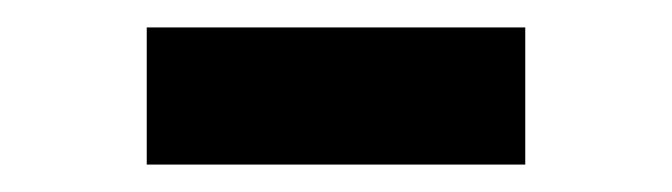

<svg xmlns="http://www.w3.org/2000/svg" viewBox="-20 -410 490 140"><path d="M87 -290V-390H363V-290Z"/></svg>

Font: Iosevka Etoile
Style: Bold
Weight: 700
Designer: Belleve Invis
Foundry: Belleve Invis
Version: Version 28.1.0; ttfautohint (v1.8.4)